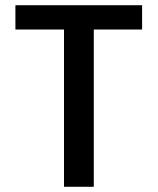

<svg xmlns="http://www.w3.org/2000/svg" viewBox="-20 -715 604 735"><path d="M524 -695V-602H339V0H225V-602H39V-695Z"/></svg>

Font: Poppins Medium A&M
Style: Regular
Weight: 500
Designer: Ninad Kale (Devanagari), Jonny Pinhorn (Latin)
Foundry: Indian Type Foundry
Version: 4.004